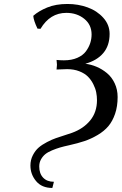

<svg xmlns="http://www.w3.org/2000/svg" viewBox="-20 -678 607 958"><path d="M249 229 241.2 259.8Q188.5 259.8 160.2 225.8Q131.8 191.9 131.8 147.9Q131.8 120.1 143.8 96.7Q155.8 73.2 172.6 58.6Q189.5 43.9 214.8 30.8Q240.2 17.6 259.8 11Q279.3 4.4 304.4 -3.7Q329.6 -11.7 338.9 -15.1Q396 -35.6 429.9 -76.9Q463.9 -118.2 463.9 -178.2Q463.9 -197.8 460 -217.5Q456.1 -237.3 445.3 -258.5Q434.6 -279.8 418.5 -295.9Q402.3 -312 375.5 -322.5Q348.6 -333 314.9 -333L262.2 -331.1Q264.2 -347.2 264.2 -355L262.2 -378.9Q282.7 -377 298.8 -377Q337.4 -377 365.7 -389.4Q394 -401.9 408.7 -421.9Q423.3 -441.9 430.2 -462.9Q437 -483.9 437 -505.9Q437 -554.7 400.4 -584.2Q363.8 -613.8 311 -613.8Q229.5 -613.8 182.1 -534.2L167 -535.2Q147.5 -576.2 146 -599.1Q172.9 -623 215.6 -640.6Q258.3 -658.2 316.9 -658.2Q370.1 -658.2 417.2 -641.1Q464.4 -624 495.6 -589.1Q526.9 -554.2 526.9 -508.8Q526.9 -450.7 495.4 -413.3Q463.9 -376 405.8 -359.9Q434.6 -356.4 462.2 -344.7Q489.7 -333 513.7 -313.2Q537.6 -293.5 552.2 -262.5Q566.9 -231.4 566.9 -193.8Q566.9 -147 554.2 -110.1Q541.5 -73.2 520.8 -48.6Q500 -23.9 467.5 -4.6Q435.1 14.6 401.6 25.9Q368.2 37.1 324.2 46.9Q297.4 52.7 279.1 58.1Q260.7 63.5 239.5 72.3Q218.3 81.1 205.6 91.6Q192.9 102.1 184.3 117.7Q175.8 133.3 175.8 152.8Q175.8 188 195.3 208.5Q214.8 229 249 229Z"/></svg>

Font: Linear Smooth
Style: Regular
Weight: 400
Designer: Philipp H. Poll, Flanker
Foundry: Philipp H. Poll, reworked by Flanker
Version: Version 1.061 | FøM Fix